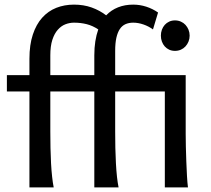

<svg xmlns="http://www.w3.org/2000/svg" viewBox="-20 -811 914 831"><path d="M676.3 -656.7Q676.3 -670.4 680.7 -682.4Q685.1 -694.3 693.1 -703.4Q701.2 -712.4 712.4 -717.5Q723.6 -722.7 737.3 -722.7Q751 -722.7 762.7 -717.5Q774.4 -712.4 782.7 -703.4Q791 -694.3 795.9 -682.4Q800.8 -670.4 800.8 -656.7Q800.8 -643.1 795.9 -631.1Q791 -619.1 782.7 -610.1Q774.4 -601.1 762.7 -595.9Q751 -590.8 737.3 -590.8Q723.6 -590.8 712.4 -595.9Q701.2 -601.1 693.1 -610.1Q685.1 -619.1 680.7 -631.1Q676.3 -643.1 676.3 -656.7ZM388.2 -485.8V-571.3Q388.2 -604.5 392.6 -632.3Q397 -660.2 405.3 -683.6Q381.3 -699.7 355.5 -706.3Q329.6 -712.9 300.3 -712.9Q281.2 -712.9 262.9 -705.8Q244.6 -698.7 230 -682.1Q215.3 -665.5 206.5 -638.4Q197.8 -611.3 197.8 -571.3V-485.8ZM783.7 -231.9Q783.7 -208.5 784.4 -176.5Q785.2 -144.5 786.4 -111.8Q787.6 -79.1 789.3 -49.3Q791 -19.5 793.5 0H693.4V-415H478.5V-241.7Q478.5 -206.1 479.2 -171.1Q480 -136.2 481.7 -104.5Q483.4 -72.8 486.3 -45.9Q489.3 -19 493.2 0H388.2V-415H197.8V-241.7Q197.8 -206.1 198.5 -171.1Q199.2 -136.2 200.9 -104.5Q202.6 -72.8 205.6 -45.9Q208.5 -19 212.4 0H107.4V-415H9.8V-485.8H107.4V-556.6Q107.4 -617.2 122.1 -661.4Q136.7 -705.6 162.6 -734.4Q188.5 -763.2 223.6 -777.1Q258.8 -791 300.3 -791Q341.8 -791 376.7 -778.6Q411.6 -766.1 439.5 -744.6Q461.4 -767.6 491 -779.3Q520.5 -791 556.6 -791Q585.4 -791 613.3 -782Q641.1 -772.9 664.1 -756.8L642.1 -683.6Q623.5 -697.3 600.8 -705.1Q578.1 -712.9 556.6 -712.9Q537.6 -712.9 522.9 -706.3Q508.3 -699.7 498.5 -685.1Q488.8 -670.4 483.6 -647.2Q478.5 -624 478.5 -590.8V-485.8H783.7Z"/></svg>

Font: Andika Eur
Style: Regular
Weight: 400
Designer: Victor Gaultney, Annie Olsen, Julie Remington, Don Collingsworth, Eric Hays, Becca Hirsbrunner
Foundry: SIL International
Version: Version 5.000